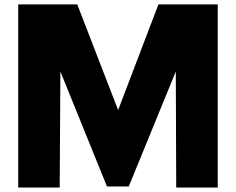

<svg xmlns="http://www.w3.org/2000/svg" viewBox="-20 -845 1065 865"><path d="M62 0V-825.2H328.1L512.2 -349.1L693.8 -825.2H960.9V0H773.9L772 -522.9L560.1 -4.9H461.9L252 -522.9L249 0Z"/></svg>

Font: Hussar Preview
Style: Bold
Weight: 700
Foundry: Cannot Into Space Fonts, PlusOne Fonts
Version: Version 2.29RC2 "Millennial"